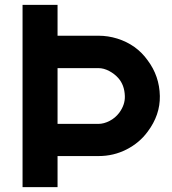

<svg xmlns="http://www.w3.org/2000/svg" viewBox="-20 -770 708 790"><path d="M637.7 -375Q639.2 -296.9 587.4 -228Q553.7 -182.1 500.5 -155Q447.3 -127.9 386.2 -127.9H216.8V0H72.8V-750H216.8V-623H386.2Q424.3 -623 462.4 -611.3Q541.5 -586.4 587.4 -522Q636.2 -457 637.7 -375ZM470.7 -306.2Q495.1 -339.4 493.7 -375Q492.2 -419.9 466.8 -448.7Q451.2 -466.3 429 -478Q406.7 -489.7 385.3 -489.7H216.8V-260.3H385.3Q407.2 -260.3 430.9 -272.5Q454.6 -284.7 470.7 -306.2Z"/></svg>

Font: Manrope3 ExtraBold
Style: Bold
Weight: 800
Width: 4
Designer: Mikhail Sharanda
Foundry: Mikhail Sharanda
Version: Version 3.000;PS 003.000;hotconv 1.0.88;makeotf.lib2.5.64775